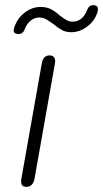

<svg xmlns="http://www.w3.org/2000/svg" viewBox="-20 -715 400 745"><path d="M62 -10Q62 -18 63 -22L142 -468Q147 -500 172 -500Q194 -500 194 -477L193 -468L114 -22Q108 10 82 10Q62 10 62 -10ZM33 -597Q33 -601 37 -613Q49 -646 77 -667Q105 -688 137 -688Q161 -688 177.5 -679.5Q194 -671 212 -655Q229 -642 239 -636.5Q249 -631 262 -631Q300 -631 318 -676Q325 -695 341 -695Q360 -695 360 -680Q360 -673 357 -664Q345 -631 316.5 -610.5Q288 -590 257 -590Q236 -590 221 -598Q206 -606 188 -621Q170 -634 158.5 -640.5Q147 -647 132 -647Q114 -647 99 -635Q84 -623 76 -602Q69 -583 53 -583Q33 -583 33 -597Z"/></svg>

Font: Kodchasan ExtraLight
Style: Italic
Weight: 275
Italic angle: -10°
Version: Version 1.000; ttfautohint (v1.6)